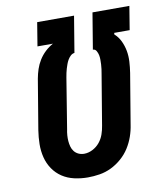

<svg xmlns="http://www.w3.org/2000/svg" viewBox="-83 -805 766 882"><g transform="rotate(-10 300.0 -363.5)"><path d="M256 8Q224 8 193 1Q162 -6 137 -22.5Q112 -39 95 -64Q78 -89 70.5 -119Q63 -149 63.5 -181Q64 -213 69 -245L108 -479Q112 -501 119 -522Q126 -543 138 -562.5Q150 -582 167 -598Q184 -614 204 -625H132L150 -735H322L294 -566Q284 -565 276 -557.5Q268 -550 262.5 -540.5Q257 -531 253.5 -521Q250 -511 247 -501.5Q244 -492 242 -482Q240 -472 238 -461L200 -227Q197 -213 196 -199Q195 -185 196 -172Q197 -159 200.5 -146Q204 -133 212 -123Q220 -113 232 -107.5Q244 -102 258 -102Q278 -102 297.5 -112Q317 -122 330.5 -138.5Q344 -155 351 -175Q358 -195 361 -215L400 -449Q402 -460 403.5 -471Q405 -482 405.5 -493Q406 -504 406 -515Q406 -526 404 -536Q402 -546 396.5 -556Q391 -566 380 -566L408 -735H580L562 -625H490L489 -618Q507 -602 517.5 -580Q528 -558 532.5 -533.5Q537 -509 535.5 -483Q534 -457 530 -431L491 -197Q487 -169 477.5 -142Q468 -115 452.5 -90.5Q437 -66 414 -46Q391 -26 365 -13.5Q339 -1 311 3.5Q283 8 256 8Z"/></g></svg>

Font: Iosevka Etoile XBdObl
Style: Regular
Weight: 800
Italic angle: -9°
Designer: Belleve Invis
Foundry: Belleve Invis
Version: Version 15.5.2; ttfautohint (v1.8.4)